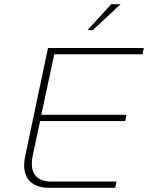

<svg xmlns="http://www.w3.org/2000/svg" viewBox="-20 -900 709 920"><path d="M210 -670 101 -153C80 -56 122 0 217 0H532L538 -30H226C151 -30 120 -75 137 -155L172 -320H580L586 -350H178L240 -640H663L669 -670ZM400 -756H425L558 -880H513Z"/></svg>

Font: LT Wave Text Thin Italic
Style: Regular
Weight: 100
Designer: Daniel Lyons
Version: Version 2.5 (Glyphs App)